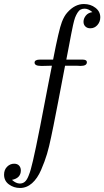

<svg xmlns="http://www.w3.org/2000/svg" viewBox="-45 -725 516 950"><path d="M-24.9 139.2Q-24.9 115.2 -10 100.1Q4.9 85 24.9 85Q41 85 49.6 94.5Q58.1 104 58.1 118.2Q58.1 156.2 14.2 165Q34.2 183.1 53.2 183.1Q67.4 183.1 77.6 174.6Q87.9 166 95.9 146Q104 126 107.4 112.5Q110.8 99.1 118.2 69.8Q130.4 18.1 153.6 -99.4Q176.8 -216.8 193.8 -308.1L211.9 -399.9Q205.1 -399.9 190.9 -399.4Q176.8 -398.9 169.9 -398.9H157.2Q126.5 -398.9 126 -415Q126 -430.2 153.8 -430.2H217.8Q246.6 -579.1 261.2 -616.2Q272.5 -646 288.1 -663.1Q325.2 -705.1 370.1 -705.1Q403.3 -705.1 427.2 -686.5Q451.2 -668 451.2 -639.2Q451.2 -617.2 437 -601.1Q422.9 -585 401.9 -585Q386.7 -585 377.4 -594Q368.2 -603 368.2 -617.2Q368.2 -633.3 379.6 -647.7Q391.1 -662.1 412.1 -665Q392.1 -682.1 374 -682.1Q361.8 -682.1 353.5 -677.5Q345.2 -672.9 338.1 -661.4Q331.1 -649.9 326.4 -637.5Q321.8 -625 316.4 -600.6Q311 -576.2 307.1 -555.2Q303.2 -534.2 296.1 -497.1Q289.1 -460 283.2 -430.2H362.8Q384.8 -430.2 384.8 -417Q384.8 -398.9 354 -398.9H352.1Q349.1 -398.9 342.5 -399.4Q335.9 -399.9 333 -399.9H276.9Q272 -372.1 242.9 -221.9Q213.9 -71.8 208 -46.9Q198.2 1 187.5 37.1Q176.8 73.2 158.4 115.7Q140.1 158.2 113.5 181.6Q86.9 205.1 54.2 205.1Q23.4 205.1 -0.7 187.5Q-24.9 169.9 -24.9 139.2Z"/></svg>

Font: CMU Classical Serif
Style: Italic
Weight: 500
Italic angle: -14.04°
Version: Version 0.7.0